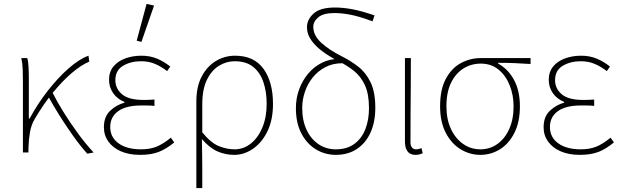

<svg xmlns="http://www.w3.org/2000/svg" viewBox="-20 -772 3148 972"><path d="M96 0V-360Q96 -389 95 -420Q94 -451 88 -478H118Q123 -462 124.5 -432Q126 -402 126 -372V-172H130Q170 -246 221.5 -312Q273 -378 327 -425.5Q381 -473 428 -490L432 -460Q391 -443 344 -403Q297 -363 248.5 -304Q200 -245 156 -170Q138 -140 131.5 -101.5Q125 -63 124 -22V0ZM422 6Q389 -30 352.5 -81Q316 -132 282 -186Q248 -240 224 -285L246 -303Q270 -255 303.5 -201.5Q337 -148 375.5 -95.5Q414 -43 454 0Z M690 12Q633 12 592 -6Q551 -24 528.5 -55.5Q506 -87 506 -128Q506 -182 538.5 -212Q571 -242 610 -252V-256Q573 -271 552.5 -301Q532 -331 532 -368Q532 -408 554 -435Q576 -462 613.5 -476Q651 -490 696 -490Q740 -490 775.5 -475Q811 -460 842 -435L826 -412Q795 -436 763.5 -449Q732 -462 694 -462Q642 -462 603 -439Q564 -416 564 -366Q564 -324 597.5 -295Q631 -266 708 -266Q722 -266 732.5 -266.5Q743 -267 762 -268V-236Q741 -238 726 -238Q711 -238 694 -238Q618 -238 578 -209Q538 -180 538 -129Q538 -77 580 -46.5Q622 -16 694 -16Q739 -16 772.5 -29.5Q806 -43 845 -75L862 -51Q821 -17 782.5 -2.5Q744 12 690 12ZM696 -560 672 -566 722 -752 760 -744Z M974 180V-257Q974 -334 1001.5 -385.5Q1029 -437 1073.5 -463.5Q1118 -490 1170 -490Q1266 -490 1314 -423.5Q1362 -357 1362 -246Q1362 -165 1334 -107.5Q1306 -50 1261 -19Q1216 12 1166 12Q1121 12 1081 -5.5Q1041 -23 1002 -68Q1003 -20 1003.5 18Q1004 56 1004 94Q1004 132 1004 180ZM1168 -16Q1213 -16 1250 -45.5Q1287 -75 1308.5 -127Q1330 -179 1330 -246Q1330 -307 1313.5 -356Q1297 -405 1261.5 -433.5Q1226 -462 1168 -462Q1126 -462 1088.5 -439Q1051 -416 1027.5 -368Q1004 -320 1004 -244V-102Q1048 -48 1088.5 -32Q1129 -16 1168 -16Z M1680 12Q1626 12 1580 -15.5Q1534 -43 1506 -96Q1478 -149 1478 -224Q1478 -274 1494 -318.5Q1510 -363 1539.5 -398.5Q1569 -434 1609 -454Q1649 -474 1696 -474L1714 -452Q1665 -452 1627 -432Q1589 -412 1563 -379.5Q1537 -347 1523.5 -307Q1510 -267 1510 -226Q1510 -162 1532 -115Q1554 -68 1592.5 -42Q1631 -16 1680 -16Q1737 -16 1774.5 -44Q1812 -72 1830 -119Q1848 -166 1848 -224Q1848 -297 1827 -341.5Q1806 -386 1772 -413Q1738 -440 1698 -460Q1652 -483 1615 -510Q1578 -537 1556 -568Q1534 -599 1534 -634Q1534 -673 1567.5 -703.5Q1601 -734 1676 -734Q1715 -734 1762 -725.5Q1809 -717 1876 -694L1866 -664Q1796 -690 1751.5 -698Q1707 -706 1674 -706Q1617 -706 1591.5 -684.5Q1566 -663 1566 -636Q1566 -593 1606 -556Q1646 -519 1712 -486Q1754 -465 1792.5 -435.5Q1831 -406 1855.5 -356.5Q1880 -307 1880 -226Q1880 -155 1856 -101.5Q1832 -48 1787 -18Q1742 12 1680 12Z M2084 12Q2067 12 2055 5Q2043 -2 2036.5 -17.5Q2030 -33 2030 -58V-478H2060Q2060 -406 2059.5 -335.5Q2059 -265 2058.5 -194.5Q2058 -124 2058 -52Q2058 -34 2066 -25Q2074 -16 2086 -16Q2093 -16 2099 -17.5Q2105 -19 2114 -22L2120 4Q2113 7 2104 9.5Q2095 12 2084 12Z M2412 12Q2358 12 2311.5 -16.5Q2265 -45 2236.5 -100Q2208 -155 2208 -234Q2208 -319 2237 -373Q2266 -427 2313 -452.5Q2360 -478 2414 -478H2666V-448Q2624 -451 2584 -452.5Q2544 -454 2502 -454V-450Q2553 -422 2582.5 -367Q2612 -312 2612 -234Q2612 -155 2584.5 -100Q2557 -45 2511.5 -16.5Q2466 12 2412 12ZM2412 -16Q2460 -16 2498 -43Q2536 -70 2558 -119Q2580 -168 2580 -234Q2580 -290 2560.5 -339.5Q2541 -389 2504 -419.5Q2467 -450 2414 -450Q2366 -450 2326.5 -425.5Q2287 -401 2263.5 -353Q2240 -305 2240 -234Q2240 -168 2263 -119Q2286 -70 2325 -43Q2364 -16 2412 -16Z M2916 12Q2859 12 2818 -6Q2777 -24 2754.5 -55.5Q2732 -87 2732 -128Q2732 -182 2764.5 -212Q2797 -242 2836 -252V-256Q2799 -271 2778.5 -301Q2758 -331 2758 -368Q2758 -408 2780 -435Q2802 -462 2839.5 -476Q2877 -490 2922 -490Q2966 -490 3001.5 -475Q3037 -460 3068 -435L3052 -412Q3021 -436 2989.5 -449Q2958 -462 2920 -462Q2868 -462 2829 -439Q2790 -416 2790 -366Q2790 -324 2823.5 -295Q2857 -266 2934 -266Q2948 -266 2958.5 -266.5Q2969 -267 2988 -268V-236Q2967 -238 2952 -238Q2937 -238 2920 -238Q2844 -238 2804 -209Q2764 -180 2764 -129Q2764 -77 2806 -46.5Q2848 -16 2920 -16Q2965 -16 2998.5 -29.5Q3032 -43 3071 -75L3088 -51Q3047 -17 3008.5 -2.5Q2970 12 2916 12Z"/></svg>

Font: Source Sans Variable
Style: Regular
Weight: 200
Designer: Paul D. Hunt
Foundry: Adobe Systems Incorporated
Version: Version 3.006;hotconv 1.0.111;makeotfexe 2.5.65597